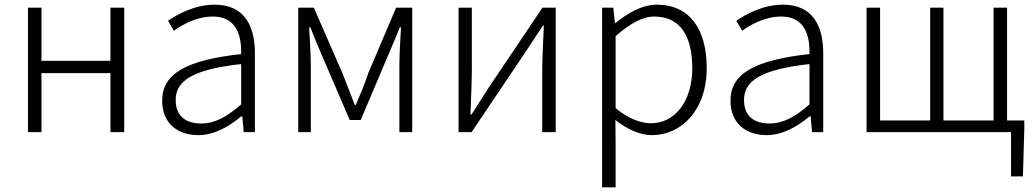

<svg xmlns="http://www.w3.org/2000/svg" viewBox="-20 -567 4442 824"><path d="M100 0H158V-253H454V0H513V-534H454V-306H158V-534H100Z M831 13C900 13 963 -24 1016 -68H1020L1026 0H1074V-338C1074 -456 1029 -547 901 -547C815 -547 741 -505 701 -478L726 -435C764 -462 824 -496 894 -496C995 -496 1017 -414 1015 -335C781 -309 676 -252 676 -135C676 -35 745 13 831 13ZM843 -37C783 -37 734 -64 734 -138C734 -219 805 -269 1015 -292V-119C953 -65 902 -37 843 -37Z M1260 0H1314V-288C1314 -331 1309 -397 1307 -450H1312C1327 -411 1343 -372 1359 -335L1481 -52H1528L1648 -335C1664 -372 1680 -410 1696 -450H1701C1698 -397 1694 -331 1694 -288V0H1749V-534H1680L1560 -252C1546 -207 1526 -162 1507 -117H1502C1486 -162 1467 -207 1450 -252L1327 -534H1260Z M1948 0H2004L2234 -342C2256 -375 2288 -424 2310 -457H2314C2311 -387 2307 -315 2307 -256V0H2365V-534H2308L2078 -192C2057 -159 2025 -110 2004 -76H1999C2002 -147 2005 -219 2005 -277V-534H1948Z M2564 237H2622V46L2621 -52C2675 -10 2728 13 2778 13C2903 13 3013 -93 3013 -275C3013 -440 2941 -547 2799 -547C2734 -547 2672 -509 2621 -468H2619L2612 -534H2564ZM2774 -38C2734 -38 2679 -55 2622 -103V-412C2684 -466 2737 -496 2788 -496C2906 -496 2951 -403 2951 -274C2951 -132 2876 -38 2774 -38Z M3270 13C3339 13 3402 -24 3455 -68H3459L3465 0H3513V-338C3513 -456 3468 -547 3340 -547C3254 -547 3180 -505 3140 -478L3165 -435C3203 -462 3263 -496 3333 -496C3434 -496 3456 -414 3454 -335C3220 -309 3115 -252 3115 -135C3115 -35 3184 13 3270 13ZM3282 -37C3222 -37 3173 -64 3173 -138C3173 -219 3244 -269 3454 -292V-119C3392 -65 3341 -37 3282 -37Z M3699 0H4319V190H4370L4376 -14V-50H4302V-534H4244V-50H4029V-534H3972V-50H3757V-534H3699Z"/></svg>

Font: Noto Sans TC Light
Style: Regular
Weight: 300
Designer: Ryoko NISHIZUKA 西塚涼子 (kana, bopomofo & ideographs); Paul D. Hunt (Latin, Greek & Cyrillic); Sandoll Communications 산돌커뮤니
Foundry: Adobe
Version: Version 2.004;hotconv 1.0.118;makeotfexe 2.5.65603